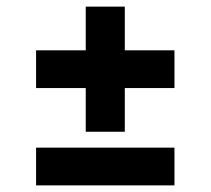

<svg xmlns="http://www.w3.org/2000/svg" viewBox="-20 -560 636 580"><path d="M239 -162V-294H89V-408H239V-540H357V-408H507V-294H357V-162ZM89 -114H507V0H89Z"/></svg>

Font: Space Grotesk Frontify
Style: Bold
Weight: 700
Designer: Florian Karsten
Version: Version 2.000